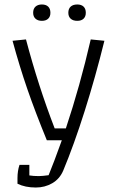

<svg xmlns="http://www.w3.org/2000/svg" viewBox="-20 -648 528 857"><path d="M128 -591Q128 -609 138.5 -618.5Q149 -628 167 -628Q185 -628 195 -618.5Q205 -609 205 -591Q205 -574 195 -564.5Q185 -555 167 -555Q149 -555 138.5 -564.5Q128 -574 128 -591ZM285 -591Q285 -609 295.5 -618.5Q306 -628 325 -628Q343 -628 353 -618.5Q363 -609 363 -591Q363 -574 353 -564.5Q343 -555 325 -555Q306 -555 295.5 -564.5Q285 -574 285 -591ZM58 172V147Q58 115 67 88H111V135Q129 138 153 138Q169 138 197 134Q219 81 256 -22H189Q137 -149 102 -250.5Q67 -352 36 -466L96 -472Q151 -264 224 -75H274Q337 -264 385 -472L446 -466Q406 -304 358 -152.5Q310 -1 262 114Q246 151 213 170Q180 189 140 189Q92 189 58 172Z"/></svg>

Font: Athiti
Style: Regular
Weight: 400
Designer: CadsonDemak Team
Foundry: CadsonDemak
Version: Version 1.032